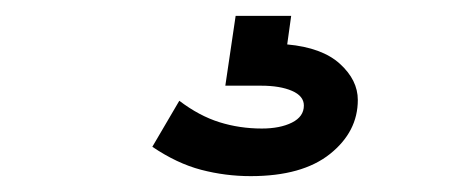

<svg xmlns="http://www.w3.org/2000/svg" viewBox="-20 -20 590 242"><path d="M296 202Q264 202 233.5 194Q203 186 172 165L206 107Q231 126 256.5 134Q282 142 310 142Q333 142 348 134.5Q363 127 363 113Q363 101 348 94.5Q333 88 309 88H264L277 0H347L342 36Q386 40 408.5 60.5Q431 81 431 106Q431 146 396 174Q361 202 296 202Z"/></svg>

Font: Inconsolata SemiExpanded SemiBold
Style: Regular
Weight: 600
Width: 6
Monospace: yes
Designer: Raph Levien, Cyreal, Brenton Simpson
Foundry: Raph Levien, Cyreal, Google
Version: Version 3.001; ttfautohint (v1.8.2.53-6de2)